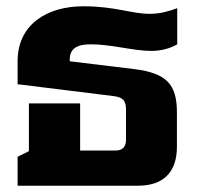

<svg xmlns="http://www.w3.org/2000/svg" viewBox="-20 -591 633 611"><path d="M36 0H419C500 0 543 -43 543 -124V-233C543 -324 509 -358 408 -371L202 -396V-402C202 -435 223 -450 269 -450C334 -450 405 -429 461 -429C498 -429 525 -439 544 -450V-565C515 -554 487 -547 457 -547C397 -547 348 -571 245 -571C129 -571 36 -513 36 -396V-323L343 -285C372 -281 381 -270 381 -242V-146C381 -124 370 -112 348 -112H235V-262H72V-110L36 -92Z"/></svg>

Font: Noto Sans Thai Looped ExtraBold
Style: Regular
Weight: 800
Designer: Cadson Demak Team
Foundry: Cadson Demak Co., Ltd.
Version: Version 1.001